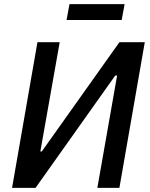

<svg xmlns="http://www.w3.org/2000/svg" viewBox="-20 -903 722 923"><path d="M38 0H151L534 -540H543L448 0H554L676 -700H554L181 -175H174L267 -700H160ZM300 -807H565L579 -883H314Z"/></svg>

Font: Fixel Text 20240404 Medium
Style: Italic
Weight: 500
Width: 4
Italic angle: -10°
Designer: AlfaBravo + MacPaw
Foundry: Kyrylo Tkachov, Marchela Mozhyna, Serhii Makarenko, Maria Weinstein, Zakhar Kryvoshyya
Version: Version 1.211;Glyphs 3.2 (3225)